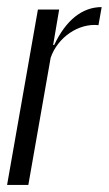

<svg xmlns="http://www.w3.org/2000/svg" viewBox="-37 -522 307 542"><path d="M70 -495 -17 0H43L106 -359C126 -417 185 -457 241 -451L250 -502C195 -502 149 -465 116 -395H113L130 -495Z"/></svg>

Font: Moniqa Ita Display
Style: Italic
Weight: 400
Italic angle: -10°
Designer: Rajesh Rajput
Foundry: Rajesh Rajput
Version: Version 1.000